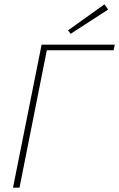

<svg xmlns="http://www.w3.org/2000/svg" viewBox="-20 -866 550 886"><path d="M40 0H70L196 -634H504L510 -660H172ZM306 -710 479 -822 462 -846 294 -726Z"/></svg>

Font: Source Sans Pro ExtraLight
Style: Italic
Weight: 200
Italic angle: -11°
Designer: Paul D. Hunt
Foundry: Adobe Systems Incorporated
Version: Version 3.006;hotconv 1.0.111;makeotfexe 2.5.65597